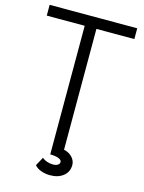

<svg xmlns="http://www.w3.org/2000/svg" viewBox="-146 -885 892 1188"><g transform="rotate(15 300.0 -291.0)"><path d="M263 0V-800H338V0ZM20 -731V-800H581V-731ZM294 218Q264 218 236.5 208Q209 198 195 180L225 125Q236 135 255 142Q274 149 294 149Q314 149 325.5 141.5Q337 134 337 122Q337 109 316.5 101Q296 93 263 93V-5H338V43Q371 50 391.5 72Q412 94 412 122Q412 165 379.5 191.5Q347 218 294 218Z"/></g></svg>

Font: Victor Mono
Style: Regular
Weight: 400
Monospace: yes
Designer: Rune Bjørnerås
Version: Version 1.561;gftools[0.9.30]